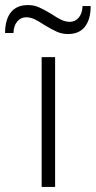

<svg xmlns="http://www.w3.org/2000/svg" viewBox="-65 -736 377 756"><path d="M99 -511H152V0H99ZM109 -638Q87 -653 70.5 -660.5Q54 -668 38 -668Q17 -668 3 -651.5Q-11 -635 -12 -606H-45Q-45 -658 -22.5 -687Q0 -716 45 -716Q69 -716 89 -707Q109 -698 139 -680Q161 -665 177.5 -657.5Q194 -650 210 -650Q231 -650 245 -666.5Q259 -683 260 -712H292Q292 -660 269.5 -631Q247 -602 203 -602Q179 -602 159 -611Q139 -620 109 -638Z"/></svg>

Font: Overpass ExtraLight
Style: Regular
Weight: 200
Designer: Delve Withrington, Thomas Jockin
Foundry: Delve Fonts
Version: Version 3.000;DELV;Overpass